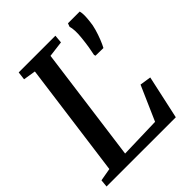

<svg xmlns="http://www.w3.org/2000/svg" viewBox="-205 -871 999 999"><g transform="rotate(-45 295.0 -371.5)"><path d="M0.5 0 4.5 -41.5 75 -54 160 -687 91.5 -698 97 -743H367L363 -698L275 -687L190 -53L417 -59.5L500.5 -250L562.5 -240.5L510 0ZM498.5 -521 441 -522 438.5 -530.5Q443 -550.5 447.2 -576Q451.5 -601.5 455 -635Q458.5 -666 457.5 -688Q456.5 -710 452 -723.5L459 -742.5H545.5Q549 -729 549 -712.2Q549 -695.5 546 -668.5Q544 -644.5 536 -616.8Q528 -589 518 -563.8Q508 -538.5 498.5 -521Z"/></g></svg>

Font: Merriweather 20pt Medium
Style: Italic
Weight: 500
Italic angle: -7.8°
Version: Version 2.101